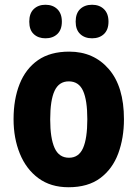

<svg xmlns="http://www.w3.org/2000/svg" viewBox="-20 -777 579 807"><path d="M501 -276Q501 -197 477 -132Q453 -67 401.5 -28.5Q350 10 268 10Q193 10 141.5 -28Q90 -66 63.5 -131Q37 -196 37 -276Q37 -360 62.5 -424Q88 -488 139.5 -524Q191 -560 271 -560Q374 -560 437.5 -486.5Q501 -413 501 -276ZM191 -275Q191 -196 209.5 -155Q228 -114 270 -114Q311 -114 329 -154.5Q347 -195 347 -276Q347 -356 329 -395.5Q311 -435 269 -435Q228 -435 209.5 -395.5Q191 -356 191 -275ZM103 -686Q103 -721 122 -739Q141 -757 171 -757Q202 -757 221 -738.5Q240 -720 240 -686Q240 -652 221 -634Q202 -616 171 -616Q141 -616 122 -633.5Q103 -651 103 -686ZM298 -686Q298 -721 317 -739Q336 -757 367 -757Q398 -757 417 -738.5Q436 -720 436 -686Q436 -652 417 -634Q398 -616 367 -616Q336 -616 317 -634Q298 -652 298 -686Z"/></svg>

Font: Noto Sans Devanagari Condensed ExtraBold
Style: Regular
Weight: 800
Width: 3
Designer: Jelle Bosma - Monotype Design Team
Foundry: Monotype Imaging Inc.
Version: Version 2.004; ttfautohint (v1.8.4.7-5d5b)